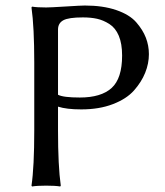

<svg xmlns="http://www.w3.org/2000/svg" viewBox="-20 -672 599 695"><path d="M190 -565V-329Q209 -319 269 -319Q346 -319 384 -353.5Q422 -388 422 -471Q422 -514 410 -542.5Q398 -571 376 -585Q354 -599 331.5 -604Q309 -609 280 -609Q228 -609 209 -598.5Q190 -588 190 -565ZM104 -445Q104 -574 94 -645L96 -648Q114 -645 147 -645Q162 -645 218 -648.5Q274 -652 287 -652Q353 -652 401 -635.5Q449 -619 473 -591.5Q497 -564 508 -535.5Q519 -507 519 -476Q519 -442 505.5 -408.5Q492 -375 465 -344.5Q438 -314 388.5 -295Q339 -276 274 -276Q221 -276 190 -286V-200Q190 -71 200 0L198 3Q180 0 147 0Q114 0 96 3L94 0Q104 -68 104 -200Z"/></svg>

Font: Libertinus Sans
Style: Regular
Weight: 400
Designer: Philipp H. Poll
Foundry: Khaled Hosny
Version: Version 6.1